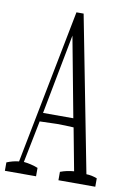

<svg xmlns="http://www.w3.org/2000/svg" viewBox="-100 -866 626 912"><g transform="rotate(10 213.0 -410.0)"><path d="M247.6 -50.3Q280.3 -62.5 313.5 -64.5Q293.9 -171.9 274.9 -269.5Q233.9 -272 192.9 -272Q192.9 -272 111.3 -269.5Q91.3 -172.9 70.8 -66.9Q106 -63.5 139.6 -50.3Q139.6 -34.7 139.6 -9.8H-10.7Q-10.7 -35.2 -10.7 -50.3Q18.6 -62.5 47.9 -65.4Q122.1 -442.9 193.4 -810.1H228Q299.3 -440.4 373.5 -61Q399.4 -60.5 425.3 -50.3Q425.3 -35.2 425.3 -9.8H247.6Q247.6 -35.2 247.6 -50.3ZM266.1 -312 193.8 -697.8 120.1 -312Z"/></g></svg>

Font: Scarab Serif
Style: Condensed-Light
Weight: 300
Designer: John Roberts
Foundry: Scarab
Version: 1.0